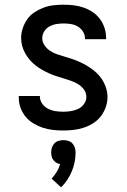

<svg xmlns="http://www.w3.org/2000/svg" viewBox="-20 -548 540 818"><path d="M249 8Q227 8 205 5.5Q183 3 162 -4Q141 -11 122 -22.5Q103 -34 89 -51Q75 -68 67.5 -89Q60 -110 60 -132V-139H150V-136Q150 -120 160 -106Q170 -92 185 -84.5Q200 -77 216.5 -74.5Q233 -72 249 -72Q265 -72 281.5 -74.5Q298 -77 313 -84Q328 -91 338 -105Q348 -119 348 -135Q348 -152 338 -166Q328 -180 313.5 -189Q299 -198 283 -203.5Q267 -209 251 -214Q235 -219 219 -224Q203 -229 188 -236Q173 -243 158 -251.5Q143 -260 130 -270.5Q117 -281 106 -294Q95 -307 87 -321.5Q79 -336 74.5 -352.5Q70 -369 70 -386Q70 -407 77 -428Q84 -449 96.5 -466.5Q109 -484 127.5 -496Q146 -508 166 -515.5Q186 -523 207.5 -525.5Q229 -528 251 -528Q272 -528 293.5 -525.5Q315 -523 335.5 -516Q356 -509 374 -497Q392 -485 405 -468Q418 -451 425 -430Q432 -409 432 -388V-381H342V-384Q342 -400 333.5 -413.5Q325 -427 311.5 -435Q298 -443 282.5 -445.5Q267 -448 251 -448Q235 -448 220 -445.5Q205 -443 191 -435.5Q177 -428 168.5 -414.5Q160 -401 160 -385Q160 -369 170 -354.5Q180 -340 194 -331Q208 -322 224 -316.5Q240 -311 256 -306.5Q272 -302 288 -296.5Q304 -291 319.5 -284Q335 -277 349.5 -268.5Q364 -260 377.5 -249.5Q391 -239 402 -226.5Q413 -214 421 -199Q429 -184 433.5 -168Q438 -152 438 -135Q438 -113 430.5 -91.5Q423 -70 409.5 -52.5Q396 -35 377 -23Q358 -11 336.5 -4Q315 3 293 5.5Q271 8 249 8ZM240 250 200 213Q212 200 221.5 184.5Q231 169 236 151Q228 150 220.5 145.5Q213 141 207.5 134Q202 127 200 118.5Q198 110 198 101Q198 90 201.5 80Q205 70 212 62.5Q219 55 229.5 52Q240 49 250 49Q260 49 270.5 52Q281 55 288 62.5Q295 70 298.5 80Q302 90 302 101Q302 122 298 142.5Q294 163 286 182Q278 201 266.5 218.5Q255 236 240 250Z"/></svg>

Font: Iosevka Term Curly Medium
Style: Regular
Weight: 500
Designer: Belleve Invis
Foundry: Belleve Invis
Version: Version 32.3.0